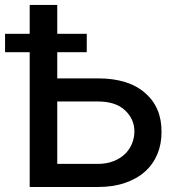

<svg xmlns="http://www.w3.org/2000/svg" viewBox="-38 -747 719 767"><path d="M80.6 -611.9V-727.3H190.7V-611.9H308.6V-538.4H190.7V-433.9H353Q474.8 -433.9 541.2 -376.1Q608 -318.2 607.2 -220.5Q607.6 -171.9 590.7 -131.4Q573.9 -90.9 541.2 -61.6Q508.5 -32.3 461.1 -16.2Q413.7 0 353 0H80.6V-538.4H-17.8V-611.9ZM190.7 -341.6V-92.3H353Q388.1 -92.3 415.5 -103.2Q442.8 -114 461.3 -131.9Q479.8 -149.9 489.3 -173.3Q498.9 -196.7 498.9 -221.9Q498.9 -271.3 461.3 -306.5Q423.7 -341.6 353 -341.6Z"/></svg>

Font: Inter P Medium
Style: Regular
Weight: 500
Designer: Rasmus Andersson
Foundry: rsms
Version: Version 3.018;git-588b23468